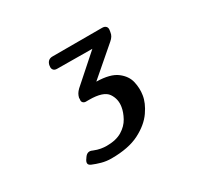

<svg xmlns="http://www.w3.org/2000/svg" viewBox="-94 -793 687 650"><g transform="rotate(-30 250.0 -467.5)"><path d="M384 -640Q383 -632 379 -625.5Q375 -619 368 -613L259 -519Q313 -518 338.5 -498.5Q364 -479 370 -452.5Q376 -426 372 -401Q368 -373 346.5 -342Q325 -311 283 -289.5Q241 -268 174 -268Q154 -268 136 -273Q118 -278 104 -284Q94 -288 93.5 -295Q93 -302 100 -311L102 -314Q114 -332 132 -323Q147 -317 159 -315Q171 -313 181 -313Q218 -313 241 -327Q264 -341 275.5 -362Q287 -383 290 -402Q295 -431 279 -454.5Q263 -478 207 -478Q206 -478 203.5 -478Q201 -478 199 -478Q189 -477 184 -482Q179 -487 181 -495V-501Q183 -509 186.5 -515Q190 -521 197 -528L303 -622L166 -623Q156 -623 151.5 -629Q147 -635 149 -644V-646Q151 -656 157 -661.5Q163 -667 173 -667H367Q377 -667 382 -661.5Q387 -656 385 -646Z"/></g></svg>

Font: Winky Sans Light
Style: Italic
Weight: 300
Italic angle: -8.97852°
Designer: Simon Atzbach
Foundry: typofactur
Version: Version 1.205